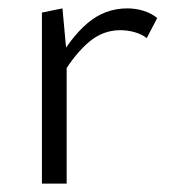

<svg xmlns="http://www.w3.org/2000/svg" viewBox="-20 -438 411 458"><path d="M80 0V-408L129 -418L139 -309V0ZM129 -260 114 -285Q147 -347 188.5 -382.5Q230 -418 284 -418Q304 -418 323 -412Q342 -406 355 -395L330 -347Q319 -356 302 -361Q285 -366 267 -366Q226 -366 193 -338.5Q160 -311 129 -260Z"/></svg>

Font: Ysabeau Office Light
Style: Regular
Weight: 300
Designer: Christian Thalmann (Catharsis Fonts)
Version: Version 2.001;gftools[0.9.30]; featfreeze: tnum,lnum,ss02